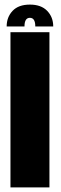

<svg xmlns="http://www.w3.org/2000/svg" viewBox="-20 -815 264 835"><path d="M25.5 0V-675H195V0ZM110 -795Q159 -795 185.2 -767.8Q211.5 -740.5 211.5 -700H133.5Q133.5 -737.5 110 -737.5Q86.5 -737.5 86.5 -700H9Q9 -740.5 34.8 -767.8Q60.5 -795 110 -795Z"/></svg>

Font: Anybody Condensed ExtraBold
Style: Regular
Weight: 800
Width: 3
Designer: Tyler Finck
Foundry: Etcetera Type Company
Version: Version 1.010; ttfautohint (v1.8.3) -l 8 -r 50 -G 200 -x 14 